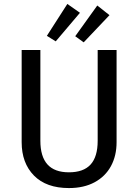

<svg xmlns="http://www.w3.org/2000/svg" viewBox="-20 -943 702 975"><path d="M572 -221Q572 -152 543.5 -99.5Q515 -47 460.5 -17.5Q406 12 330 12Q215 12 152.5 -51.5Q90 -115 90 -221V-689H185V-228Q185 -148 221 -108Q257 -68 330 -68Q404 -68 440 -107.5Q476 -147 476 -228V-689H572ZM386 -878 263 -733 218 -761 322 -923ZM536 -866 405 -728 362 -759 474 -915Z"/></svg>

Font: Fira Sans
Style: Regular
Weight: 400
Designer: bBox Type GmbH & Carrois Corporate GbR & Edenspiekermann AG
Foundry: bBox Type GmbH & Carrois Corporate GbR & Edenspiekermann AG
Version: Version 4.301